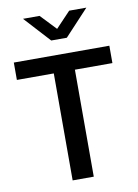

<svg xmlns="http://www.w3.org/2000/svg" viewBox="-92 -897 687 958"><g transform="rotate(-10 251.5 -418.5)"><path d="M494 -630V-542H304V0H197V-542H10V-630ZM292 -706H213L93 -837H177L252 -758L327 -837H414Z"/></g></svg>

Font: Mukta Vaani Medium
Style: Regular
Weight: 500
Designer: Noopur Datye, Girish Dalvi, Yashodeep Gholap, Pallavi Karambelkar
Foundry: Ek Type
Version: Version 2.538;PS 1.000;hotconv 16.6.51;makeotf.lib2.5.65220;